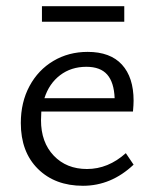

<svg xmlns="http://www.w3.org/2000/svg" viewBox="-20 -589 495 618"><path d="M47 -193Q47 -260 75 -312Q103 -364 152 -393Q201 -422 262 -422Q335 -422 372.5 -381Q410 -340 410 -265Q410 -252 408 -230H113L112 -202Q112 -131 153 -88Q194 -45 260 -45Q328 -45 385 -96L410 -59Q338 9 247 9Q157 9 102 -45.5Q47 -100 47 -193ZM115 -569H380V-519H115ZM349 -273Q347 -324 325 -349Q303 -374 258 -374Q209 -374 173.5 -347Q138 -320 123 -273Z"/></svg>

Font: QiushuiShotai Bright
Style: Regular
Weight: 400
Designer: Christian Thalmann (Catharsis Fonts)
Version: Version 1.250;